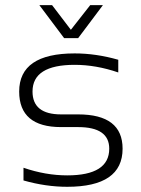

<svg xmlns="http://www.w3.org/2000/svg" viewBox="-20 -718 543 738"><path d="M70.3 -24.4V-73.2Q155.8 -43.9 238.3 -43.9Q399.9 -43.9 399.9 -146.5Q399.9 -229.5 280.3 -229.5H214.8Q53.7 -229.5 53.7 -366.2Q53.7 -512.7 267.1 -512.7Q349.1 -512.7 434.6 -488.3V-439.5Q349.1 -468.8 267.1 -468.8Q105 -468.8 105 -366.2Q105 -278.3 214.8 -278.3H280.3Q451.2 -278.3 451.2 -146.5Q451.2 0 238.3 0Q155.8 0 70.3 -24.4ZM131.3 -698.2H180.2L252.4 -603.5L326.7 -698.2H375.5L280.3 -571.3H226.6Z"/></svg>

Font: Voltera Light
Style: Light
Weight: 300
Designer: Bernd Montag
Version: Version 1.301